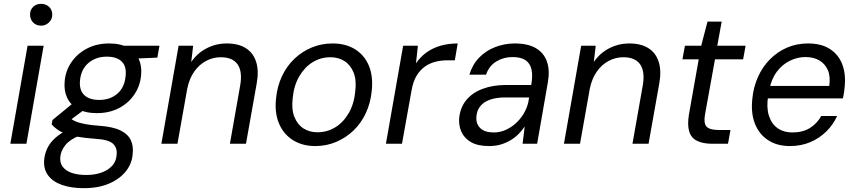

<svg xmlns="http://www.w3.org/2000/svg" viewBox="-20 -751 4470 1003"><path d="M34 0 124 -512H208L118 0ZM195 -617Q169 -617 153 -633.5Q137 -650 137 -675Q137 -700 153.5 -715.5Q170 -731 195 -731Q219 -731 236 -715.5Q253 -700 253 -675Q253 -650 235.5 -633.5Q218 -617 195 -617Z M418 232Q352 232 303.5 215Q255 198 230.5 164Q206 130 211 81Q214 51 228 22Q242 -7 270.5 -32Q299 -57 343 -78L398 -44Q344 -22 321 7.5Q298 37 295 69Q292 99 307.5 120Q323 141 354.5 152Q386 163 430 163Q498 163 542 135Q586 107 589 59Q594 23 571 0.5Q548 -22 477 -26Q423 -30 385.5 -36.5Q348 -43 322.5 -52.5Q297 -62 279.5 -74.5Q262 -87 250 -101L254 -124L365 -215L435 -189L317 -101L336 -141Q348 -132 359 -125Q370 -118 386.5 -112.5Q403 -107 429.5 -102Q456 -97 499 -94Q570 -89 609.5 -69.5Q649 -50 663.5 -18.5Q678 13 673 54Q670 102 638.5 142.5Q607 183 551 207.5Q495 232 418 232ZM486 -160Q426 -160 386.5 -182Q347 -204 330 -242Q313 -280 318 -328Q323 -383 354 -427.5Q385 -472 435.5 -498Q486 -524 550 -524Q610 -524 649 -502Q688 -480 705 -442.5Q722 -405 717 -357Q712 -302 681.5 -257Q651 -212 601 -186Q551 -160 486 -160ZM498 -229Q556 -229 593.5 -262Q631 -295 636 -353Q642 -404 616 -429.5Q590 -455 538 -455Q481 -455 442.5 -422.5Q404 -390 398 -332Q393 -281 419.5 -255Q446 -229 498 -229ZM620 -442 607 -512H813L802 -450Z M823 0 913 -512H989L979 -427Q1010 -473 1059 -498.5Q1108 -524 1165 -524Q1225 -524 1264 -499.5Q1303 -475 1318 -428Q1333 -381 1321 -315L1265 0H1181L1235 -306Q1247 -378 1221 -415Q1195 -452 1133 -452Q1093 -452 1057 -433Q1021 -414 995 -377.5Q969 -341 958 -287L907 0Z M1627 12Q1559 12 1509.5 -19.5Q1460 -51 1437 -107Q1414 -163 1422 -236Q1428 -300 1453 -353Q1478 -406 1518 -444Q1558 -482 1609 -503Q1660 -524 1717 -524Q1786 -524 1835 -493.5Q1884 -463 1907 -407.5Q1930 -352 1922 -277Q1916 -214 1891.5 -161Q1867 -108 1827 -69.5Q1787 -31 1736 -9.5Q1685 12 1627 12ZM1638 -60Q1689 -60 1731.5 -86Q1774 -112 1802 -160.5Q1830 -209 1836 -275Q1843 -333 1827 -372.5Q1811 -412 1779.5 -432Q1748 -452 1706 -452Q1656 -452 1614 -426.5Q1572 -401 1543.5 -352.5Q1515 -304 1509 -238Q1502 -180 1518 -140Q1534 -100 1565.5 -80Q1597 -60 1638 -60Z M1996 0 2086 -512H2163L2153 -420Q2176 -454 2208 -477Q2240 -500 2281 -512Q2322 -524 2371 -524L2356 -436H2317Q2285 -436 2255 -428.5Q2225 -421 2199.5 -403Q2174 -385 2156 -355Q2138 -325 2130 -279L2080 0Z M2535 12Q2476 12 2440.5 -8.5Q2405 -29 2390 -63.5Q2375 -98 2379 -137Q2385 -191 2416.5 -229Q2448 -267 2501.5 -287Q2555 -307 2623 -307H2755Q2764 -356 2756.5 -388.5Q2749 -421 2724.5 -437Q2700 -453 2657 -453Q2611 -453 2573 -430Q2535 -407 2519 -361H2432Q2448 -414 2483.5 -450.5Q2519 -487 2568 -505.5Q2617 -524 2669 -524Q2738 -524 2780 -499Q2822 -474 2837.5 -428.5Q2853 -383 2842 -321L2786 0H2710L2721 -90Q2707 -69 2688.5 -50.5Q2670 -32 2646.5 -18Q2623 -4 2595.5 4Q2568 12 2535 12ZM2559 -59Q2594 -59 2625.5 -74Q2657 -89 2682 -114Q2707 -139 2723 -170.5Q2739 -202 2743 -236L2744 -242H2619Q2572 -242 2539 -230Q2506 -218 2488.5 -195.5Q2471 -173 2469 -144Q2465 -105 2488.5 -82Q2512 -59 2559 -59Z M2926 0 3016 -512H3092L3082 -427Q3113 -473 3162 -498.5Q3211 -524 3268 -524Q3328 -524 3367 -499.5Q3406 -475 3421 -428Q3436 -381 3424 -315L3368 0H3284L3338 -306Q3350 -378 3324 -415Q3298 -452 3236 -452Q3196 -452 3160 -433Q3124 -414 3098 -377.5Q3072 -341 3061 -287L3010 0Z M3701 0Q3653 0 3622 -15Q3591 -30 3580.5 -64Q3570 -98 3579 -153L3630 -441H3545L3558 -512H3643L3676 -638H3750L3727 -512H3875L3862 -441H3715L3663 -153Q3655 -106 3671.5 -89Q3688 -72 3734 -72H3796L3783 0Z M4106 12Q4040 12 3993 -18.5Q3946 -49 3924 -104Q3902 -159 3910 -234Q3916 -297 3940 -350Q3964 -403 4003 -442Q4042 -481 4092 -502.5Q4142 -524 4201 -524Q4272 -524 4317 -494Q4362 -464 4380.5 -413.5Q4399 -363 4393 -302Q4392 -287 4389.5 -270Q4387 -253 4383 -237H3972L3983 -302H4312Q4319 -352 4304.5 -385Q4290 -418 4260 -435.5Q4230 -453 4188 -453Q4146 -453 4106 -433.5Q4066 -414 4037.5 -375.5Q4009 -337 3998 -279L3993 -251Q3983 -191 3996.5 -147.5Q4010 -104 4042 -81.5Q4074 -59 4119 -59Q4173 -59 4210.5 -82Q4248 -105 4270 -145H4353Q4333 -100 4297 -64.5Q4261 -29 4213 -8.5Q4165 12 4106 12Z"/></svg>

Font: DM Sans 12pt
Style: Italic
Weight: 400
Italic angle: -10°
Version: Version 4.004;gftools[0.9.30]